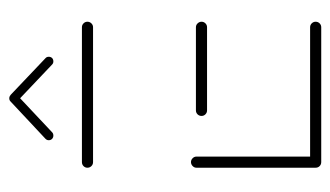

<svg xmlns="http://www.w3.org/2000/svg" viewBox="-170 -546 716 416"><g transform="rotate(-90 188.0 -338.0)"><path d="M32.6 -13V-270.4Q32.6 -275.2 36.3 -278.7Q40 -282.2 44.8 -282.2Q49.6 -282.2 53.1 -278.7Q56.7 -275.2 56.7 -270.4V-13ZM348.9 -12.2Q348.9 -7 345.4 -3.5Q341.9 0 337 0H44.8Q39.6 0 36.1 -3.5Q32.6 -7 32.6 -12.2Q32.6 -17 36.1 -20.6Q39.6 -24.1 44.8 -24.1H337Q341.9 -24.1 345.4 -20.6Q348.9 -17 348.9 -12.2ZM144.8 -259.3Q144.8 -264.4 148.3 -268Q151.9 -271.5 156.7 -271.5H337Q341.9 -271.5 345.4 -267.8Q348.9 -264.1 348.9 -259.3Q348.9 -254.4 345.4 -250.9Q341.9 -247.4 337 -247.4H156.7Q151.9 -247.4 148.3 -250.9Q144.8 -254.4 144.8 -259.3ZM32.6 -506.7Q32.6 -511.5 36.1 -515Q39.6 -518.5 44.8 -518.5H337Q341.9 -518.5 345.4 -515Q348.9 -511.5 348.9 -506.7Q348.9 -501.5 345.4 -498Q341.9 -494.4 337 -494.4H44.8Q39.6 -494.4 36.1 -498Q32.6 -501.5 32.6 -506.7ZM183 -675.9Q187 -675.9 190 -673.1Q193 -670.4 193 -665.9Q193 -661.9 190 -658.9L109.3 -583Q106.7 -580.4 102.2 -580.4Q98.1 -580.4 95.2 -583.1Q92.2 -585.9 92.2 -590.4Q92.2 -594.4 95.2 -597.4L176.3 -673.3Q178.9 -675.9 183 -675.9ZM190.4 -673 270 -597.4Q273 -594.8 273 -590.4Q273 -585.9 270.2 -583.1Q267.4 -580.4 263 -580.4Q258.9 -580.4 256.3 -583L176.7 -658.5Z"/></g></svg>

Font: 26F Galaxy Hebrew Thin
Style: Regular
Weight: 100
Designer: C₂₉H₂₅N₃O₅
Version: Version 1.000